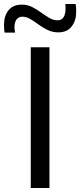

<svg xmlns="http://www.w3.org/2000/svg" viewBox="-70 -935 399 955"><path d="M83 0V-700H176V0ZM-47 -773Q-49 -783 -49.5 -793.5Q-50 -804 -50 -813Q-50 -856 -27.5 -884Q-5 -912 38 -912Q67 -912 90 -900Q113 -888 134 -873Q155 -858 175 -846Q195 -834 217 -834Q230 -834 238.5 -841Q247 -848 251.5 -860.5Q256 -873 256 -890Q256 -896 256 -903Q256 -910 254 -915H306Q308 -905 308.5 -894.5Q309 -884 309 -875Q309 -833 286.5 -803.5Q264 -774 220 -774Q191 -774 166.5 -786Q142 -798 121 -813.5Q100 -829 80.5 -840.5Q61 -852 41 -852Q23 -852 12.5 -838.5Q2 -825 2 -799Q2 -793 3 -786Q4 -779 5 -773Z"/></svg>

Font: Georama SemiExpanded
Style: Regular
Weight: 400
Width: 6
Designer: Jean-Baptiste Levee
Foundry: Production Type
Version: Version 1.001